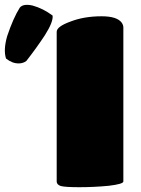

<svg xmlns="http://www.w3.org/2000/svg" viewBox="-32 -779 589 803"><path d="M50.8 -747.1Q65.4 -764.6 104 -755.9Q148.4 -743.7 188 -713.9Q191.4 -688 155.8 -631.8Q120.1 -577.6 78.1 -523.9Q65.4 -514.6 49.3 -513.9Q33.2 -513.2 19.3 -518.8Q5.4 -524.4 -6.8 -534.2Q-18.6 -569.8 -2 -627.9Q23.4 -703.6 50.8 -747.1ZM205.1 -20V-646Q205.1 -668 263.2 -689Q319.8 -710.9 393.1 -710.9Q457.5 -710.9 477.1 -684.1Q483.9 -674.3 483.9 -664.1V-20Q483.9 -9.3 422.9 -2Q361.3 3.9 299.8 3.9Q240.7 3.9 222.2 -1Q205.1 -6.8 205.1 -20Z"/></svg>

Font: GGS TheRock Black
Style: Regular
Weight: 900
Designer: Rodrigo Fuenzalida (2012); Goodgame Studios (2014)
Foundry: Rodrigo Fuenzalida,2012;  GGS,2014
Version: Version 1.002 | FøM Mod